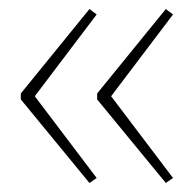

<svg xmlns="http://www.w3.org/2000/svg" viewBox="-20 -585 429 425"><path d="M26 -378V-365L178 -180L194 -191L57 -372L194 -553L178 -565ZM195 -378V-365L347 -180L363 -191L226 -372L363 -553L347 -565Z"/></svg>

Font: Noto Sans Telugu UI Thin
Style: Regular
Weight: 100
Designer: Jelle Bosma - Monotype Design Team
Foundry: Monotype Imaging Inc.
Version: Version 2.005